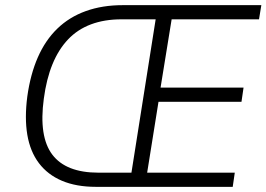

<svg xmlns="http://www.w3.org/2000/svg" viewBox="-20 -725 1034 745"><path d="M352 0Q276 0 220.5 -23.5Q165 -47 131 -92Q97 -137 86 -202Q75 -267 86 -351Q98 -437 127 -503Q156 -569 202.5 -614Q249 -659 313 -682Q377 -705 456 -705H994L985 -650H646L603 -385H925L917 -330H595L551 -55H891L883 0ZM362 -55H490L584 -650H451Q385 -650 333 -630.5Q281 -611 244 -572Q207 -533 183.5 -475.5Q160 -418 150 -342Q130 -195 183 -125Q236 -55 362 -55Z"/></svg>

Font: Nunito Sans 10pt SemiCondensed Light
Style: Italic
Weight: 300
Width: 4
Italic angle: -9°
Designer: Vernon Adams
Foundry: Vernon Adams
Version: Version 3.101;gftools[0.9.27]